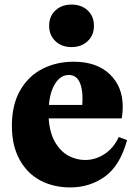

<svg xmlns="http://www.w3.org/2000/svg" viewBox="-20 -810 594 840"><path d="M302 -540Q403 -540 460 -485.5Q517 -431 517 -343Q517 -322 513 -294L511 -292H193Q197 -230 220.5 -189Q244 -148 279 -129Q314 -110 352 -110Q398 -110 438 -136.5Q478 -163 499 -210H501L536 -197Q505 -85 439 -37.5Q373 10 287 10Q215 10 157.5 -20Q100 -50 66 -111Q32 -172 32 -260Q32 -353 69 -416Q106 -479 167 -509.5Q228 -540 302 -540ZM340 -351Q341 -361 341 -379Q341 -428 326 -455Q311 -482 281 -482Q246 -482 222.5 -446Q199 -410 194 -351ZM195 -697Q195 -739 222.5 -764.5Q250 -790 293 -790Q336 -790 363.5 -764.5Q391 -739 391 -697Q391 -656 363.5 -630Q336 -604 293 -604Q250 -604 222.5 -630Q195 -656 195 -697Z"/></svg>

Font: Minipax
Style: Bold
Weight: 700
Designer: Raphaël Ronot, Igor Stepanchenko (Cyrillic)
Foundry: steppetype
Version: Version 1.002